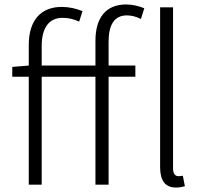

<svg xmlns="http://www.w3.org/2000/svg" viewBox="-20 -828 905 861"><path d="M770 13C788 13 798 10 809 7L800 -40C789 -38 785 -38 779 -38C766 -38 756 -49 756 -73V-795H698V-79C698 -17 721 13 770 13ZM35 -484H109V0H167V-484H408V0H467V-484H587V-534H467V-641C467 -717 493 -759 549 -759C568 -759 590 -754 612 -743L627 -791C602 -801 573 -808 546 -808C456 -808 408 -750 408 -645V-534H167V-622C167 -702 199 -748 260 -748C285 -748 310 -743 335 -731L350 -778C321 -790 289 -797 257 -797C163 -797 109 -737 109 -626V-534L35 -528Z"/></svg>

Font: Noto Sans SC Light
Style: Regular
Weight: 300
Designer: Ryoko NISHIZUKA 西塚涼子 (kana, bopomofo & ideographs); Paul D. Hunt (Latin, Greek & Cyrillic); Sandoll Communications 산돌커뮤니
Foundry: Adobe
Version: Version 2.004;hotconv 1.0.118;makeotfexe 2.5.65603